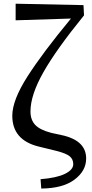

<svg xmlns="http://www.w3.org/2000/svg" viewBox="-20 -831 510 1061"><path d="M263.7 -96.7 335 -81.1Q456.1 -49.8 456.1 44.9Q456.1 113.3 391.6 161.6Q327.1 210 208 210.9L204.1 159.2Q292 152.3 338.4 129.9Q384.8 107.4 384.8 76.2Q384.8 48.8 365.2 32.7Q345.7 16.6 292 2.9L192.4 -21.5Q47.9 -57.6 47.9 -191.4Q47.9 -277.3 132.3 -409.2Q216.8 -541 372.1 -728.5L66.4 -718.8V-810.5L441.4 -802.7L444.3 -746.1Q291 -557.6 219.7 -431.6Q148.4 -305.7 148.4 -214.8Q148.4 -168.9 174.3 -141.1Q200.2 -113.3 263.7 -96.7Z"/></svg>

Font: GenYoMin TW TTF SemiBold
Style: Regular
Weight: 600
Version: Version 1.300